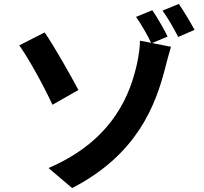

<svg xmlns="http://www.w3.org/2000/svg" viewBox="-20 -887 1040 977"><path d="M207 -722 78 -656C124 -592 197 -461 247 -354L379 -429C342 -499 256 -652 207 -722ZM890 -867 807 -833C834 -797 865 -740 887 -699L970 -735C951 -770 915 -831 890 -867ZM755 -835 672 -801C698 -765 729 -711 749 -669L692 -680C693 -655 687 -608 677 -562C646 -425 568 -178 227 -32L347 70C677 -100 772 -350 821 -543C826 -563 839 -613 850 -649L754 -668L833 -701C815 -738 780 -799 755 -835Z"/></svg>

Font: Noto Sans Mono CJK SC
Style: Bold
Weight: 700
Designer: Ryoko NISHIZUKA 西塚涼子 (kana, bopomofo & ideographs); Paul D. Hunt (Latin, Greek & Cyrillic); Sandoll Communications 산돌커뮤니
Foundry: Adobe
Version: Version 2.004;hotconv 1.0.118;makeotfexe 2.5.65603